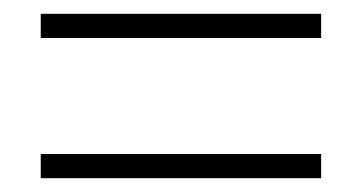

<svg xmlns="http://www.w3.org/2000/svg" viewBox="-20 -460 524 278"><path d="M39 -440V-405H445V-440ZM39 -237V-202H445V-237Z"/></svg>

Font: Montserrat ExtraLight
Style: Regular
Weight: 250
Designer: Julieta Ulanovsky
Foundry: Julieta Ulanovsky
Version: Version 4.000